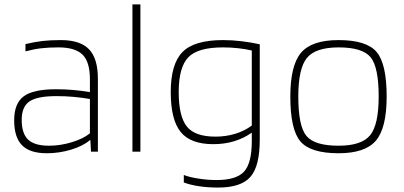

<svg xmlns="http://www.w3.org/2000/svg" viewBox="-20 -685 1824 867"><path d="M191 7Q115 7 79.5 -29Q44 -65 44 -142Q44 -218 87 -250Q130 -282 233 -282Q271 -282 307.5 -279Q344 -276 386 -269V-327Q386 -406 352.5 -438.5Q319 -471 244 -471Q200 -471 166 -467Q132 -463 95 -453V-486Q138 -496 172.5 -500Q207 -504 255 -504Q342 -504 382 -462.5Q422 -421 422 -329V0H391L388 -53H387Q356 -26 302 -9.5Q248 7 191 7ZM235 -251Q148 -251 113 -227Q78 -203 78 -144Q78 -82 107 -54.5Q136 -27 201 -27Q253 -27 305 -43Q357 -59 386 -83V-238Q351 -244 313.5 -247.5Q276 -251 235 -251Z M614 -665V0H578V-665Z M965 162Q919 162 879 156Q839 150 810 139V105Q831 114 873.5 121Q916 128 958 128Q1047 128 1082 90Q1117 52 1117 -48V-86Q1080 -60 1036.5 -47Q993 -34 943 -34Q840 -34 795.5 -89.5Q751 -145 751 -269Q751 -396 804 -450Q857 -504 987 -504Q1028 -504 1070 -499Q1112 -494 1153 -485V-55Q1153 66 1110.5 114Q1068 162 965 162ZM987 -471Q873 -471 830 -426Q787 -381 787 -269Q787 -160 823.5 -114Q860 -68 953 -68Q999 -68 1041 -80.5Q1083 -93 1117 -118V-457Q1087 -464 1053.5 -467.5Q1020 -471 987 -471Z M1726 -249Q1726 -107 1677.5 -50Q1629 7 1509 7Q1382 7 1336.5 -46.5Q1291 -100 1291 -249Q1291 -390 1339.5 -447Q1388 -504 1509 -504Q1635 -504 1680.5 -450.5Q1726 -397 1726 -249ZM1327 -249Q1327 -116 1363.5 -71.5Q1400 -27 1509 -27Q1613 -27 1651.5 -74.5Q1690 -122 1690 -249Q1690 -382 1653.5 -426.5Q1617 -471 1509 -471Q1405 -471 1366 -423.5Q1327 -376 1327 -249Z"/></svg>

Font: Blinker ExtraLight
Style: Regular
Weight: 200
Designer: Juergen Huber
Foundry: supertype
Version: Version 1.017;hotconv 1.0.117;makeotfexe 2.5.65602